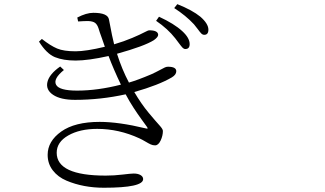

<svg xmlns="http://www.w3.org/2000/svg" viewBox="-20 -842 1540 911"><path d="M350.6 -740.2 346.7 -758.8Q389.6 -781.2 422.9 -781.2Q492.2 -781.2 497.1 -749Q513.7 -660.2 521.5 -631.8Q568.4 -645.5 607.4 -662.1Q646.5 -678.7 664.6 -688.5Q682.6 -698.2 688.5 -698.2Q729.5 -698.2 730.5 -676.8Q730.5 -666 710 -651.4Q665 -623 535.2 -586.9Q558.6 -512.7 591.8 -450.2Q632.8 -461.9 697.3 -489.3Q718.8 -499 736.8 -508.8Q754.9 -518.6 762.2 -522Q769.5 -525.4 777.3 -525.4Q816.4 -525.4 816.4 -503.9Q816.4 -487.3 794.9 -474.6Q733.4 -438.5 617.2 -405.3Q650.4 -348.6 685.5 -306.6Q720.7 -264.6 736.8 -247.1Q752.9 -229.5 752.9 -220.7Q752.9 -198.2 742.2 -175.3Q731.4 -152.3 715.8 -152.3Q705.1 -152.3 695.3 -156.7Q685.5 -161.1 669.9 -170.4Q654.3 -179.7 641.6 -185.5Q543.9 -230.5 441.4 -230.5Q358.4 -230.5 303.7 -199.2Q249 -168 249 -117.2Q249 -8.8 481.4 -8.8Q521.5 -8.8 561.5 -13.7Q601.6 -18.6 614.3 -18.6Q634.8 -18.6 647 -11.2Q659.2 -3.9 659.2 7.8Q659.2 48.8 472.7 48.8Q424.8 48.8 380.4 40.5Q335.9 32.2 295.4 15.1Q254.9 -2 230.5 -33.7Q206.1 -65.4 206.1 -107.4Q206.1 -171.9 270.5 -217.8Q335 -263.7 453.1 -263.7Q543 -263.7 668.9 -233.4Q678.7 -230.5 680.2 -232.4Q681.6 -234.4 675.8 -242.2Q671.9 -248 652.8 -273.9Q633.8 -299.8 613.8 -330.6Q593.8 -361.3 576.2 -394.5Q457 -368.2 335.9 -368.2Q267.6 -368.2 231.9 -392.1Q196.3 -416 205.1 -453.1Q213.9 -490.2 265.6 -526.4L283.2 -509.8Q231.4 -467.8 246.1 -439.9Q260.7 -412.1 345.7 -412.1Q443.4 -412.1 553.7 -440.4Q518.6 -513.7 495.1 -576.2Q398.4 -554.7 338.9 -554.7Q280.3 -554.7 240.7 -570.8Q201.2 -586.9 165 -644.5L178.7 -657.2Q219.7 -625 251 -611.8Q282.2 -598.6 338.9 -598.6Q387.7 -598.6 477.5 -620.1Q473.6 -632.8 462.9 -662.1Q452.1 -691.4 447.3 -708Q441.4 -725.6 431.2 -733.4Q420.9 -741.2 398.4 -742.2Q379.9 -742.2 350.6 -740.2ZM720.7 -743.2 734.4 -762.7Q806.6 -729.5 844.7 -694.3Q879.9 -662.1 879.9 -632.8Q879.9 -609.4 859.4 -609.4Q852.5 -609.4 846.7 -615.2Q840.8 -621.1 829.6 -636.2Q818.4 -651.4 811.5 -660.2Q776.4 -705.1 720.7 -743.2ZM806.6 -803.7 821.3 -822.3Q892.6 -793.9 930.7 -762.7Q968.8 -729.5 968.8 -701.2Q968.8 -676.8 949.2 -676.8Q941.4 -676.8 935.1 -683.1Q928.7 -689.5 918.5 -703.6Q908.2 -717.8 900.4 -726.6Q861.3 -768.6 806.6 -803.7Z"/></svg>

Font: Bpmf Zihi Serif Light
Style: Light
Weight: 300
Foundry: But Ko
Version: Version 1.320